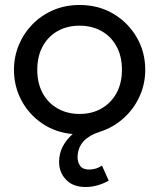

<svg xmlns="http://www.w3.org/2000/svg" viewBox="-20 -525 638 770"><path d="M323 225Q272.5 225 244.5 195.2Q216.5 165.5 217 123Q217.5 89 232.2 61.5Q247 34 271.5 12.5Q203 6.5 149.8 -29.5Q96.5 -65.5 66.2 -122Q36 -178.5 36 -245Q36 -297.5 55.5 -344.5Q75 -391.5 110.5 -427.8Q146 -464 194 -484.5Q242 -505 299 -505Q375.5 -505 435 -469.5Q494.5 -434 528.5 -375Q562.5 -316 562.5 -245Q562.5 -188 539.5 -137.8Q516.5 -87.5 475.2 -50.5Q434 -13.5 379 4Q339 16.5 315.8 41Q292.5 65.5 291 104Q291 125.5 301.5 140.2Q312 155 337.5 155Q351.5 155 365 150.8Q378.5 146.5 389 139L416 199.5Q395 211.5 371.2 218.2Q347.5 225 323 225ZM299 -68Q348.5 -68 386.8 -89.8Q425 -111.5 447 -151.2Q469 -191 469 -245Q469 -299.5 447.2 -339.2Q425.5 -379 387 -400.5Q348.5 -422 299 -422Q249.5 -422 211.2 -400.5Q173 -379 151.2 -339.2Q129.5 -299.5 129.5 -245Q129.5 -191 151.2 -151.2Q173 -111.5 211.5 -89.8Q250 -68 299 -68Z"/></svg>

Font: Geologica Cursive Light
Style: Regular
Weight: 300
Designer: Sindre Bremnes, Frode Helland
Foundry: Monokrom Skriftforlag AS
Version: Version 1.010;gftools[0.9.28]